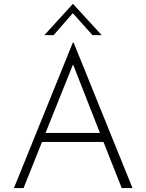

<svg xmlns="http://www.w3.org/2000/svg" viewBox="-20 -958 746 978"><path d="M51 0 351 -741H355L655 0H600L507 -235H194L100 0ZM212 -281H489L352 -630ZM451 -779 351 -891 253 -779H206L351 -938H352L498 -779Z"/></svg>

Font: Synthetic Light
Style: Regular
Weight: 300
Designer: Santiago Orozco
Foundry: Typemade
Version: Version 2.000; ttfautohint (v1.8.4.7-5d5b)